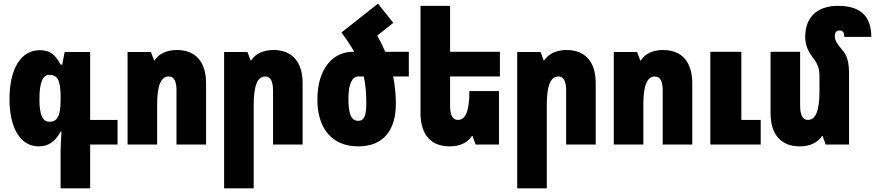

<svg xmlns="http://www.w3.org/2000/svg" viewBox="-20 -792 4794 1052"><path d="M312 240H474V0H624V-135H474V-507H334L321 -438H312C281 -498 249 -517 197 -517C93 -517 32 -412 32 -250C32 -88 93 10 192 10C243 10 282 -14 312 -71H317C314 -21 312 14 312 35ZM251 -125C215 -125 196 -158 196 -248C196 -344 216 -382 250 -382C294 -382 312 -353 312 -264V-244C312 -156 294 -125 251 -125Z M679 0H841V-220C841 -324 862 -373 904 -373C934 -373 947 -345 947 -299V0H1109V-336C1109 -454 1051 -518 949 -518C893 -518 850 -497 827 -461H824L807 -507H679Z M1208 240H1370V-216C1370 -324 1391 -373 1433 -373C1463 -373 1476 -345 1476 -295V0H1638V-336C1638 -454 1580 -518 1478 -518C1422 -518 1379 -497 1356 -461H1353L1336 -507H1208Z M1851 -614C1879 -576 1902 -541 1921 -508H1912C1804 -508 1719 -415 1719 -247C1719 -88 1799 10 1943 10C2084 10 2149 -82 2149 -225C2149 -274 2144 -324 2134 -373H2220V-508H2091C2078 -538 2064 -567 2047 -597L2135 -667L2051 -772ZM1944 -373H1973C1983 -329 1987 -283 1987 -229C1987 -163 1978 -130 1943 -130C1903 -130 1889 -170 1889 -252C1889 -335 1911 -373 1944 -373Z M2714 -293H2552V-292C2552 -184 2531 -135 2489 -135C2459 -135 2446 -163 2446 -213V-373H2719V-508H2446V-760H2284V-172C2284 -54 2342 10 2444 10C2500 10 2543 -11 2566 -47H2569L2586 0H2714Z M2814 240H2976V-216C2976 -324 2997 -373 3039 -373C3069 -373 3082 -345 3082 -295V0H3244V-336C3244 -454 3186 -518 3084 -518C3028 -518 2985 -497 2962 -461H2959L2942 -507H2814Z M3343 0H3505V-220C3505 -324 3526 -373 3568 -373C3598 -373 3611 -345 3611 -299V0H3773V-336C3773 -454 3715 -518 3613 -518C3557 -518 3514 -497 3491 -461H3488L3471 -507H3343ZM3872 0H4148V-135H4042V-508H3872Z M4632 -387C4632 -455 4620 -490 4596 -517C4565 -553 4554 -572 4554 -594C4554 -612 4561 -625 4580 -625C4598 -625 4606 -614 4606 -590H4754C4754 -701 4697 -760 4571 -760C4477 -760 4392 -715 4392 -590C4392 -547 4404 -516 4437 -472C4460 -442 4470 -417 4470 -376V-292C4470 -184 4449 -135 4407 -135C4377 -135 4364 -163 4364 -213V-508H4202V-172C4202 -54 4260 10 4362 10C4418 10 4461 -11 4484 -47H4487L4504 0H4632Z"/></svg>

Font: Noto Sans Armenian ExtraCondensed Black
Style: Regular
Weight: 900
Width: 2
Designer: Monotype Design Team
Foundry: Monotype Imaging Inc.
Version: Version 2.008